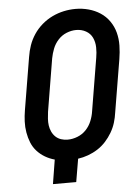

<svg xmlns="http://www.w3.org/2000/svg" viewBox="-53 -788 606 830"><g transform="rotate(-5 250.0 -373.0)"><path d="M143 0 160 -105Q138 -111 118.5 -122.5Q99 -134 84 -150.5Q69 -167 60.5 -188Q52 -209 48 -232.5Q44 -256 45 -280Q46 -304 50 -328L88 -556Q92 -582 100.5 -606.5Q109 -631 124 -653.5Q139 -676 160 -694Q181 -712 205 -723.5Q229 -735 254.5 -740.5Q280 -746 306 -746Q335 -746 362.5 -738.5Q390 -731 413 -716Q436 -701 452 -678Q468 -655 475 -628Q482 -601 481.5 -572Q481 -543 476 -513L438 -285Q435 -263 428.5 -241.5Q422 -220 410 -199.5Q398 -179 382 -161.5Q366 -144 346.5 -131.5Q327 -119 305 -111Q283 -103 261 -100L244 0ZM224 -186Q245 -186 266.5 -194.5Q288 -203 303.5 -219.5Q319 -236 327.5 -257Q336 -278 339 -299L377 -528Q381 -550 380.5 -573Q380 -596 371 -615Q362 -634 343 -644.5Q324 -655 301 -655Q280 -655 259 -646.5Q238 -638 222.5 -621Q207 -604 199 -583.5Q191 -563 187 -542L149 -313Q147 -298 146 -283Q145 -268 147 -254Q149 -240 155 -227Q161 -214 171 -204.5Q181 -195 194.5 -190.5Q208 -186 223 -186Q223 -186 223.5 -186Q224 -186 224 -186Z"/></g></svg>

Font: Iosevka Curly Semibold Oblique
Style: Regular
Weight: 600
Italic angle: -9°
Monospace: yes
Designer: Belleve Invis
Foundry: Belleve Invis
Version: Version 11.1.0; ttfautohint (v1.8.3)